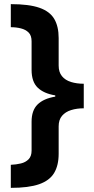

<svg xmlns="http://www.w3.org/2000/svg" viewBox="-20 -740 452 924"><path d="M32 53.1Q57.8 52.1 80.5 46.6Q103.2 41.2 117.6 26.5Q132 11.8 132 -15.3V-154.2Q132 -208.9 160.8 -237.2Q189.7 -265.6 245.9 -275V-281Q190.9 -289.8 161.5 -318.1Q132 -346.5 132 -403.6V-541.1Q132 -569.2 117.8 -583.4Q103.6 -597.6 80.9 -603.3Q58.2 -609.1 32 -609.1V-720.1Q119.6 -720.1 169.7 -702.6Q219.8 -685.1 241.1 -648.9Q262.3 -612.7 262.3 -556.8V-424.3Q262.3 -392.7 278.2 -373.4Q294 -354.1 321.5 -345.5Q349 -337 383.1 -337V-218.8Q349.6 -218.8 322.1 -210.2Q294.6 -201.6 278.5 -182.6Q262.3 -163.5 262.3 -131.9V0Q262.3 56.1 240.4 92.6Q218.4 129.1 168.1 146.6Q117.8 164.1 32 164.1Z"/></svg>

Font: Noto Sans Khmer
Style: Regular
Weight: 400
Designer: Danh Hong and the Monotype Design Team
Foundry: Monotype Imaging Inc.
Version: Version 2.003